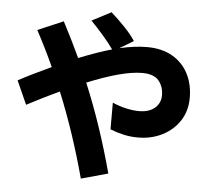

<svg xmlns="http://www.w3.org/2000/svg" viewBox="-59 -894 1118 1033"><g transform="rotate(5 500.0 -377.0)"><path d="M415 76Q383 -43 345 -157Q307 -271 262 -381Q180 -343 87 -294L30 -421Q77 -446 121.5 -467.5Q166 -489 207 -508Q162 -607 112 -700L250 -759Q299 -666 344 -569Q392 -588 437 -604Q482 -620 522 -631Q499 -664 466 -702Q433 -740 398 -776L502 -830Q540 -796 576 -758.5Q612 -721 635 -686L560 -641Q642 -660 709 -660Q789 -660 845.5 -627.5Q902 -595 931.5 -538Q961 -481 961 -408Q961 -337 926.5 -284Q892 -231 833 -201Q774 -171 701 -171Q661 -171 623.5 -179.5Q586 -188 551 -202V-346Q590 -329 627 -321Q664 -313 695 -313Q749 -313 780 -339.5Q811 -366 811 -409Q811 -454 785 -486.5Q759 -519 695 -519Q590 -519 399 -441Q447 -326 487 -206.5Q527 -87 560 36Z"/></g></svg>

Font: Murecho
Style: Bold
Weight: 700
Designer: Neil Summerour
Foundry: Positype
Version: Version 1.010; ttfautohint (v1.8.3)